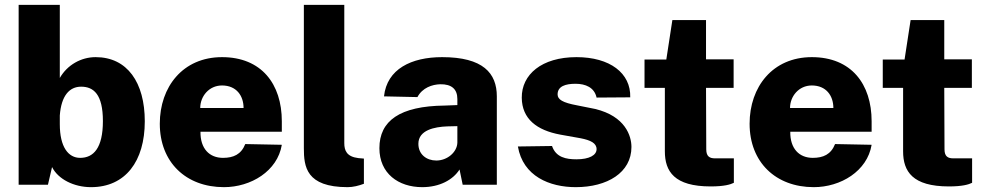

<svg xmlns="http://www.w3.org/2000/svg" viewBox="-20 -763 4076 793"><path d="M356 10C498 10 578 -97 578 -262C578 -422 506 -527 375 -527C315 -527 258 -495 227 -441V-743H57V0H178L195 -73C220 -23 285 10 356 10ZM311 -111C262 -111 227 -156 227 -250V-286C233 -368 267 -405 315 -405C367 -405 405 -373 405 -263C405 -151 366 -111 311 -111Z M808 -219H1144V-262C1144 -416 1060 -527 897 -527C735 -527 640 -404 640 -252C640 -93 748 10 905 10C1016 10 1126 -56 1144 -165L993 -168C976 -125 944 -111 901 -111C845 -111 807 -149 808 -219ZM807 -317C807 -365 843 -410 897 -410C956 -410 986 -368 986 -317Z M1416 10C1438 10 1462 4 1483 -4V-108L1460 -110C1412 -116 1402 -141 1402 -172V-743H1235V-151C1235 -75 1244 10 1416 10Z M1724 10C1795 10 1851 -20 1878 -63L1891 0H2032V-365C2032 -461 1975 -527 1806 -527C1679 -527 1578 -478 1566 -365L1704 -362C1725 -401 1765 -414 1798 -415C1845 -416 1869 -395 1869 -354V-329L1817 -327C1631 -325 1547 -264 1547 -151C1547 -47 1625 10 1724 10ZM1782 -100C1742 -100 1708 -125 1708 -169C1708 -226 1775 -239 1827 -241L1869 -242V-174C1868 -135 1828 -100 1782 -100Z M2358 10C2488 10 2588 -50 2588 -156C2588 -201 2563 -283 2438 -313L2363 -328C2304 -339 2283 -352 2283 -373C2283 -407 2316 -417 2357 -417C2398 -417 2435 -402 2444 -360L2583 -361C2586 -461 2499 -527 2361 -527C2217 -527 2134 -455 2135 -359C2136 -272 2197 -225 2294 -207L2378 -192C2419 -184 2444 -172 2444 -147C2444 -122 2414 -105 2361 -105C2318 -105 2276 -113 2260 -160L2119 -158C2140 -35 2250 10 2358 10Z M3010 -400V-518H2896V-680H2757L2732 -517H2642V-400H2726V-138C2726 -55 2765 7 2915 7C2971 7 2997 -1 3011 -8V-109H2933C2912 -109 2897 -116 2897 -146L2896 -400Z M3244 -219H3580V-262C3580 -416 3496 -527 3333 -527C3171 -527 3076 -404 3076 -252C3076 -93 3184 10 3341 10C3452 10 3562 -56 3580 -165L3429 -168C3412 -125 3380 -111 3337 -111C3281 -111 3243 -149 3244 -219ZM3243 -317C3243 -365 3279 -410 3333 -410C3392 -410 3422 -368 3422 -317Z M3994 -400V-518H3880V-680H3741L3716 -517H3626V-400H3710V-138C3710 -55 3749 7 3899 7C3955 7 3981 -1 3995 -8V-109H3917C3896 -109 3881 -116 3881 -146L3880 -400Z"/></svg>

Font: United Sans ExtraBold
Style: Regular
Weight: 800
Designer: Pablo Impallari, Rodrigo Fuenzalida (Modified by Dan O. Williams)
Version: Version 1.000;PS 001.000;hotconv 1.0.88;makeotf.lib2.5.64775